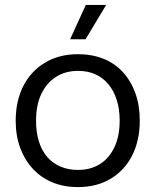

<svg xmlns="http://www.w3.org/2000/svg" viewBox="-20 -754 634 783"><path d="M298 9Q241 9 194.5 -10Q148 -29 114.5 -65Q81 -101 62.5 -150.5Q44 -200 44 -261Q44 -342 75 -403Q106 -464 163.5 -498.5Q221 -533 298 -533Q355 -533 401.5 -514.5Q448 -496 481 -460Q514 -424 532 -374Q550 -324 550 -262Q550 -182 519.5 -121Q489 -60 432 -25.5Q375 9 298 9ZM298 -61Q349 -61 387 -84.5Q425 -108 446.5 -153.5Q468 -199 468 -262Q468 -309 456 -346.5Q444 -384 422 -410.5Q400 -437 369 -451Q338 -465 298 -465Q247 -465 208.5 -440.5Q170 -416 148.5 -371Q127 -326 127 -261Q127 -215 138.5 -177.5Q150 -140 172.5 -114Q195 -88 227 -74.5Q259 -61 298 -61ZM266 -594 330 -734H413L329 -594Z"/></svg>

Font: Mona Sans ExtraLight
Style: Regular
Weight: 400
Version: Version 2.000